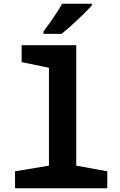

<svg xmlns="http://www.w3.org/2000/svg" viewBox="-20 -1000 640 1020"><path d="M307 -820Q344 -849 393.5 -896Q443 -943 468 -971V-980H310Q291 -946 264 -906.5Q237 -867 211 -833V-820ZM550 0V-90L385 -120V-760H95V-670L240 -640V-120L60 -90V0Z"/></svg>

Font: Noto Sans Mono UI
Style: Bold
Weight: 700
Designer: Monotype Design team
Foundry: Monotype Imaging Inc.
Version: 1.000